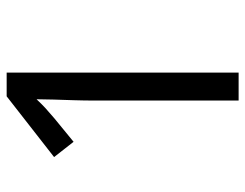

<svg xmlns="http://www.w3.org/2000/svg" viewBox="-102 -652 754 591"><g transform="rotate(-90 275.5 -357.0)"><path d="M261 0V-446Q261 -474 262 -506.5Q263 -539 264 -569.5Q265 -600 265 -622Q249 -605 237.5 -594.5Q226 -584 206 -567L134 -508L87 -568L274 -714H347V0Z"/></g></svg>

Font: usinhala15
Style: Book
Weight: 400
Designer: Jelle Bosma - Monotype Design Team
Foundry: Monotype Imaging Inc.
Version: Version 2.003